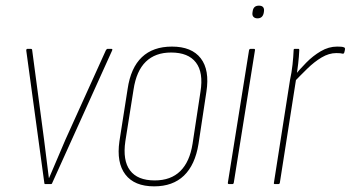

<svg xmlns="http://www.w3.org/2000/svg" viewBox="-20 -652 1242 680"><path d="M140 0Q137 0 137 -4L73 -473Q73 -479 77 -479H89Q94 -479 94 -474L136 -158Q140 -124 144.5 -90Q149 -56 153 -22H154Q168 -56 183 -90Q198 -124 212 -158L355 -474Q358 -479 361 -479H374Q380 -479 377 -473L165 -4Q164 0 160 0Z M526 8Q456 8 424 -34Q392 -76 403 -152L432 -337Q443 -412 482.5 -449.5Q522 -487 589 -487Q659 -487 691 -445.5Q723 -404 711 -327L683 -142Q671 -68 631.5 -30Q592 8 526 8ZM528 -13Q585 -13 618.5 -46Q652 -79 662 -143L690 -327Q701 -395 674 -430.5Q647 -466 586 -466Q530 -466 496.5 -433.5Q463 -401 453 -335L424 -152Q414 -84 440.5 -48.5Q467 -13 528 -13Z M792 0Q786 0 787 -5L862 -474Q863 -479 868 -479H879Q884 -479 883 -474L808 -5Q807 0 803 0ZM892 -587Q883 -587 878 -592Q873 -597 874 -606L875 -613Q878 -632 897 -632Q907 -632 911.5 -627Q916 -622 915 -613L914 -606Q910 -587 892 -587Z M954 0Q949 0 950 -4L1007 -368Q1013 -395 1016 -423Q1019 -451 1020 -475Q1020 -479 1024 -479H1037Q1040 -479 1040 -475Q1039 -452 1036 -426Q1033 -400 1029 -378V-374L971 -4Q970 0 965 0ZM1019 -359 1023 -384Q1041 -406 1064.5 -430Q1088 -454 1116 -470.5Q1144 -487 1174 -487Q1182 -487 1188.5 -486.5Q1195 -486 1199 -484Q1202 -483 1202 -479Q1202 -477 1201 -472.5Q1200 -468 1199 -465Q1197 -461 1193 -462Q1190 -463 1184.5 -463.5Q1179 -464 1171 -464Q1145 -464 1119 -448.5Q1093 -433 1068 -408.5Q1043 -384 1019 -359Z"/></svg>

Font: Sofia Sans Condensed Thin
Style: Italic
Weight: 250
Italic angle: -9°
Version: Version 4.100